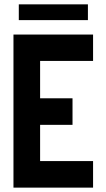

<svg xmlns="http://www.w3.org/2000/svg" viewBox="-20 -858 484 878"><path d="M66 -766V-838.1H382V-766ZM41.6 0V-700H405.6V-579.4H163.4V-408.5H311.6V-287.1H163.4V-121.4H405.6V0Z"/></svg>

Font: Stick No Bills ExtraLight
Style: Regular
Weight: 200
Designer: Kosala Senevirathne, Siva Puranthara, Lasantha Premarathna, Tharique Azeez
Foundry: mooniak
Version: Version 2.000